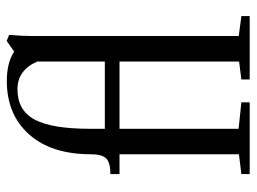

<svg xmlns="http://www.w3.org/2000/svg" viewBox="-116 -650 767 574"><g transform="rotate(-90 267.0 -363.5)"><path d="M33.2 0V-24.9L92.3 -32.2V-389.2H33.2V-416.5Q67.4 -416.5 79.8 -429Q92.3 -441.4 92.3 -473.6Q92.3 -593.3 151.9 -659.7Q211.4 -726.1 311.5 -726.1Q366.2 -726.1 399.4 -704.1L431.2 -726.6L449.2 -719.2Q445.8 -681.6 445.8 -647V-32.7L505.4 -24.9V0H315.9V-24.9L369.6 -31.7V-389.2H168.5V-33.2L247.6 -24.9V0ZM168.5 -479V-433.1H369.6V-634.8Q344.2 -694.3 286.6 -694.3Q223.6 -694.3 196 -642.8Q168.5 -591.3 168.5 -479Z"/></g></svg>

Font: Elstob
Style: Regular
Weight: 400
Designer: Peter S. Baker
Version: Version 1.015